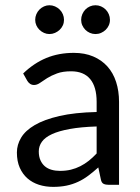

<svg xmlns="http://www.w3.org/2000/svg" viewBox="-20 -722 547 750"><path d="M445 0H405.5Q392.5 0 384.5 -4Q376.5 -8 374 -21L364 -68Q344 -50 325 -35.8Q306 -21.5 285 -11.8Q264 -2 240.2 3Q216.5 8 187.5 8Q158 8 132.2 -0.2Q106.5 -8.5 87.5 -25Q68.5 -41.5 57.2 -66.8Q46 -92 46 -126.5Q46 -156.5 62.5 -184.2Q79 -212 115.8 -233.5Q152.5 -255 212 -268.8Q271.5 -282.5 357.5 -284.5V-324Q357.5 -383 332.2 -413.2Q307 -443.5 257.5 -443.5Q225 -443.5 202.8 -435.2Q180.5 -427 164.2 -416.8Q148 -406.5 136.2 -398.2Q124.5 -390 113 -390Q104 -390 97.2 -394.8Q90.5 -399.5 86.5 -406.5L70.5 -435Q112.5 -475.5 161 -495.5Q209.5 -515.5 268.5 -515.5Q311 -515.5 344 -501.5Q377 -487.5 399.5 -462.5Q422 -437.5 433.5 -402Q445 -366.5 445 -324ZM214 -54.5Q237.5 -54.5 257 -59.2Q276.5 -64 293.8 -72.8Q311 -81.5 326.8 -94Q342.5 -106.5 357.5 -122.5V-228Q296 -226 253 -218.2Q210 -210.5 183 -198Q156 -185.5 143.8 -168.5Q131.5 -151.5 131.5 -130.5Q131.5 -110.5 138 -96Q144.5 -81.5 155.5 -72.2Q166.5 -63 181.5 -58.8Q196.5 -54.5 214 -54.5ZM230 -644.5Q230 -633 225.5 -623Q221 -613 213 -605.5Q205 -598 194.8 -593.5Q184.5 -589 173 -589Q162 -589 152 -593.5Q142 -598 134.2 -605.5Q126.5 -613 122 -623Q117.5 -633 117.5 -644.5Q117.5 -656 122 -666.5Q126.5 -677 134.2 -684.8Q142 -692.5 152 -697Q162 -701.5 173 -701.5Q184.5 -701.5 194.8 -697Q205 -692.5 213 -684.8Q221 -677 225.5 -666.5Q230 -656 230 -644.5ZM409.5 -644.5Q409.5 -633 405 -623Q400.5 -613 392.8 -605.5Q385 -598 374.8 -593.5Q364.5 -589 353 -589Q341.5 -589 331.2 -593.5Q321 -598 313.5 -605.5Q306 -613 301.5 -623Q297 -633 297 -644.5Q297 -656 301.5 -666.5Q306 -677 313.5 -684.8Q321 -692.5 331.2 -697Q341.5 -701.5 353 -701.5Q364.5 -701.5 374.8 -697Q385 -692.5 392.8 -684.8Q400.5 -677 405 -666.5Q409.5 -656 409.5 -644.5Z"/></svg>

Font: Lato TR
Style: Regular
Weight: 400
Designer: Lukasz Dziedzic
Foundry: tyPoland Lukasz Dziedzic
Version: Version 1.104 2013